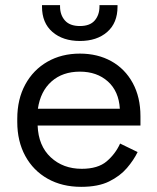

<svg xmlns="http://www.w3.org/2000/svg" viewBox="-20 -711 608 745"><path d="M47 -238V-250Q47 -326 78 -383Q109 -440 164 -471.5Q219 -503 290 -503Q359 -503 412 -473.5Q465 -444 495 -389Q525 -334 525 -260V-224H126Q129 -145 177 -100.5Q225 -56 297 -56Q360 -56 394 -85Q428 -114 446 -154L514 -121Q499 -90 472.5 -59Q446 -28 403.5 -7Q361 14 295 14Q221 14 165 -17.5Q109 -49 78 -106Q47 -163 47 -238ZM445 -289Q441 -357 398.5 -395Q356 -433 290 -433Q223 -433 180 -395Q137 -357 127 -289ZM143 -685V-691H213V-686Q213 -653 232 -631.5Q251 -610 290 -610Q329 -610 347.5 -631.5Q366 -653 366 -686V-691H436V-685Q436 -622 396 -587Q356 -552 290 -552Q224 -552 183.5 -587Q143 -622 143 -685Z"/></svg>

Font: Space Grotesk Frontify
Style: Regular
Weight: 400
Designer: Florian Karsten
Version: Version 2.000